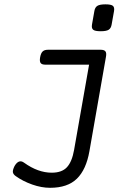

<svg xmlns="http://www.w3.org/2000/svg" viewBox="-20 -686 640 906"><path d="M206.1 -451.2Q189.5 -451.2 181.2 -443.1Q172.9 -435.1 169.4 -416Q166 -397 171.6 -388.9Q177.2 -380.9 193.8 -380.9H400.4L329.6 21.5Q319.8 77.1 295.9 103Q272 128.9 224.1 128.9Q159.2 128.9 93.3 81.5Q68.8 63.5 48.8 97.2Q39.1 116.7 40.8 126.7Q42.5 136.7 54.2 145Q88.4 169.4 132.1 184.8Q175.8 200.2 216.3 200.2Q298.8 200.2 342.8 157.2Q386.7 114.3 401.9 27.8L480 -418Q483.4 -436 477.5 -443.6Q471.7 -451.2 455.1 -451.2ZM425.3 -633.8 414.1 -570.3Q411.1 -552.7 419.7 -545.7Q428.2 -538.6 455.1 -538.6Q481.9 -538.6 492.9 -545.7Q503.9 -552.7 506.8 -570.3L518.1 -633.8Q521 -651.4 512.7 -658.4Q504.4 -665.5 477.5 -665.5Q450.7 -665.5 439.5 -658.4Q428.2 -651.4 425.3 -633.8Z"/></svg>

Font: Courier Prime Sans
Style: Regular
Weight: 300
Italic angle: -10°
Designer: Alan Dague-Greene
Foundry: Quote-Unquote Apps
Version: Version 3.23